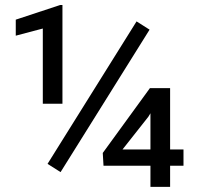

<svg xmlns="http://www.w3.org/2000/svg" viewBox="-20 -729 772 749"><path d="M223.6 -324.2H147V-617.7L41.5 -589.8V-652.3L214.8 -709.5H223.6ZM216.3 -57.6 165.5 -89.8 512.7 -645.5 563.5 -613.3ZM643.6 -146H695.8V-82.5H643.6V0H566.9V-82.5H383.8L380.9 -132.3L564.9 -385.3H643.6ZM458 -146H566.9V-287.1L558.6 -273.4Z"/></svg>

Font: RobotoDraft
Style: Regular
Weight: 400
Version: Version 2.001101; 2014